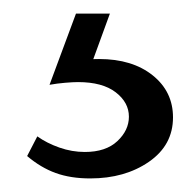

<svg xmlns="http://www.w3.org/2000/svg" viewBox="-20 -20 289 283"><path d="M92 0H142L111 85L75 75Q85 71 98.5 69Q112 67 126 67Q175 67 205 91Q235 115 235 153Q235 194 199.5 218.5Q164 243 113 243Q84 243 62 235Q40 227 20 210L35 181Q49 191 67.5 197.5Q86 204 105 204Q136 204 153 188Q170 172 170 152Q170 131 150.5 116Q131 101 95 101Q88 101 76 102Q64 103 53 105Z"/></svg>

Font: Ysabeau Office
Style: Regular
Weight: 400
Designer: Christian Thalmann (Catharsis Fonts)
Version: Version 2.001;gftools[0.9.30]; featfreeze: tnum,lnum,ss02